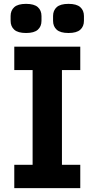

<svg xmlns="http://www.w3.org/2000/svg" viewBox="-20 -975 490 995"><path d="M35 -867V-892Q35 -921 54 -938Q73 -955 115 -955Q157 -955 176 -938Q195 -921 195 -892V-867Q195 -838 176 -821Q157 -804 115 -804Q73 -804 54 -821Q35 -838 35 -867ZM255 -867V-892Q255 -921 274 -938Q293 -955 335 -955Q377 -955 396 -938Q415 -921 415 -892V-867Q415 -838 396 -821Q377 -804 335 -804Q293 -804 274 -821Q255 -838 255 -867ZM396 0H54V-121H149V-612H54V-733H396V-612H301V-121H396Z"/></svg>

Font: IBM Plex Sans JP
Style: Bold
Weight: 700
Designer: Mike Abbink; Paul van der Laan; Pieter van Rosmalen; Wujin Sim; Yejin Wi; Jinhee Kim; Boomi Park; Yona Kim; Kichan Ma
Foundry: Sandoll Inc.
Version: Version 1.001